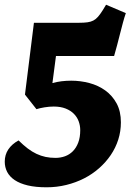

<svg xmlns="http://www.w3.org/2000/svg" viewBox="-27 -776 587 816"><path d="M209 -105Q230 -105 249 -111.8Q268.1 -118.7 282.5 -133.1Q296.9 -147.5 305.4 -169.7Q314 -191.9 314 -223.1Q314 -242.2 307.4 -260.3Q300.8 -278.3 287.1 -292.2Q273.4 -306.2 252 -314.7Q230.5 -323.2 201.2 -323.2Q182.1 -323.2 161.9 -319.8Q141.6 -316.4 127.9 -312L79.1 -374L117.2 -679.2H309.1Q330.1 -679.2 344.5 -681.2Q358.9 -683.1 369.6 -688.7Q380.4 -694.3 389.4 -704.6Q398.4 -714.8 409.2 -731.9L423.8 -755.9L507.8 -720.2Q501.5 -702.1 495.4 -679.4Q489.3 -656.7 483.2 -632.6Q477.1 -608.4 470.7 -584Q464.4 -559.6 458 -538.1H210.9L195.8 -422.9Q214.8 -428.2 234.9 -430.7Q254.9 -433.1 275.9 -433.1Q314.9 -433.1 352.8 -423.1Q390.6 -413.1 420.4 -391.6Q450.2 -370.1 468.5 -336.7Q486.8 -303.2 486.8 -255.9Q486.8 -217.8 475.6 -182.6Q464.4 -147.5 443.6 -116.9Q422.9 -86.4 394 -61Q365.2 -35.6 330.3 -17.8Q295.4 0 254.9 10Q214.4 20 170.9 20Q124.5 20 90.8 12Q57.1 3.9 35.4 -10.7Q13.7 -25.4 3.4 -45.4Q-6.8 -65.4 -6.8 -88.9Q-6.8 -118.2 8.3 -140.9Q23.4 -163.6 51.8 -179.2Q72.3 -159.2 90.8 -145Q109.4 -130.9 128.2 -122.1Q147 -113.3 166.7 -109.1Q186.5 -105 209 -105Z"/></svg>

Font: Simonetta
Style: Black
Weight: 900
Designer: Gayaneh Bagdasaryan
Foundry: Brownfox
Version: Version 1.002